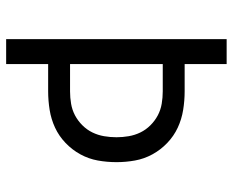

<svg xmlns="http://www.w3.org/2000/svg" viewBox="-88 -688 775 640"><g transform="rotate(90 300.0 -367.5)"><path d="M110 0V-735H193V-595H284Q315 -595 346 -590Q377 -585 405 -572Q433 -559 456 -537Q479 -515 494 -487.5Q509 -460 514.5 -429.5Q520 -399 520 -368Q520 -336 514.5 -305.5Q509 -275 494 -247.5Q479 -220 456 -198Q433 -176 405 -163Q377 -150 346 -145Q315 -140 284 -140H193V0ZM193 -213H284Q305 -213 325.5 -216.5Q346 -220 364 -229.5Q382 -239 397 -254Q412 -269 421 -287.5Q430 -306 433.5 -326.5Q437 -347 437 -368Q437 -388 433.5 -408.5Q430 -429 421 -447.5Q412 -466 397 -481Q382 -496 364 -505.5Q346 -515 325.5 -518.5Q305 -522 284 -522H193Z"/></g></svg>

Font: Nova
Style: Regular
Weight: 400
Monospace: yes
Designer: Belleve Invis
Foundry: Belleve Invis
Version: Version 24.1.4; ttfautohint (v1.8.4)